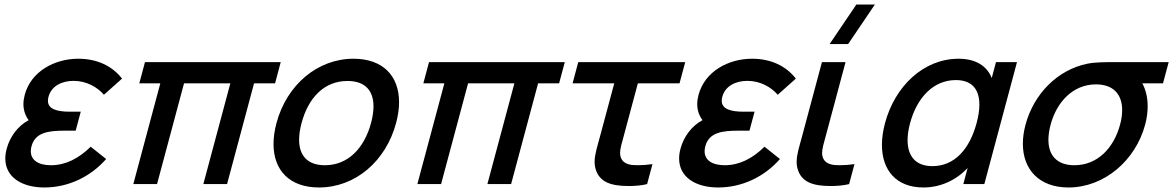

<svg xmlns="http://www.w3.org/2000/svg" viewBox="-20 -815 5194 850"><path d="M381.5 -165.5C328.4 -113 269.5 -83.5 205.5 -83.5C149 -83.5 116.4 -106.6 116.4 -145.4C116.4 -152.3 117.4 -159.7 119.5 -167.5C135.9 -228.5 193 -236.5 267 -236.5H315L337.5 -320.5H290C232.7 -320.5 192.2 -331.6 192.2 -368.9C192.2 -374.2 193 -380.1 194.7 -386.5C208 -436 256.1 -457 305.6 -457C361.6 -457 410 -430.5 440.1 -395.5L520.3 -467C477.5 -522 411.4 -555 326.4 -555C222.4 -555 117.5 -499.5 89.6 -395.5C85.7 -380.9 83.7 -367 83.7 -353.8C83.7 -327.7 91.4 -304.2 107 -283C58 -257 23.5 -208.5 9.6 -156.5C5.5 -141.1 3.5 -126.7 3.5 -113.2C3.5 -31.1 76.1 15 176.6 15C281.6 15 380.7 -32 449.9 -111Z M570.2 0H675.2L794.7 -446H999.7L880.2 0H985.2L1104.7 -446H1197.7L1222.8 -540H621.8L596.7 -446H689.7Z M1392.1 15C1553.1 15 1688.4 -101.5 1733.6 -270.5C1742.4 -303.4 1746.7 -334.3 1746.7 -362.8C1746.7 -479.2 1675 -555 1544.9 -555C1385.9 -555 1249.4 -439.5 1204.1 -270.5C1195.2 -237.3 1190.9 -206.1 1190.9 -177.3C1190.9 -60.9 1262.2 15 1392.1 15ZM1418.5 -83.5C1341.6 -83.5 1304.2 -125.8 1304.2 -196.4C1304.2 -218.4 1307.8 -243.3 1315.1 -270.5C1344.6 -380.5 1413.5 -456.5 1518.5 -456.5C1596.2 -456.5 1633.5 -414.1 1633.5 -344C1633.5 -322.1 1629.8 -297.4 1622.6 -270.5C1593 -160 1521.5 -83.5 1418.5 -83.5Z M1827.7 0H1932.7L2052.2 -446H2257.2L2137.7 0H2242.7L2362.2 -446H2455.2L2480.3 -540H1879.3L1854.2 -446H1947.2Z M2706.6 4.5C2721.6 7.1 2741.7 8.6 2762.9 8.6C2791 8.6 2821.3 6 2844.8 0L2868.5 -88.5C2847.8 -85.3 2825 -83.6 2803.9 -83.6C2795.2 -83.6 2786.8 -83.9 2778.9 -84.5C2755.2 -87.5 2734.7 -96.5 2727.6 -120.5C2725.9 -125.9 2725.1 -131.5 2725.1 -137.7C2725.1 -157.9 2733.3 -183 2742.6 -217.5L2803.8 -446H2988.3L3013.5 -540H2540L2514.8 -446H2699.3L2636.7 -212.5C2624.1 -165.5 2612.4 -130.7 2612.4 -98.6C2612.4 -86.7 2614 -75.1 2617.8 -63.5C2632.6 -18 2667.5 -2.5 2706.6 4.5Z M3364.5 -165.5C3311.4 -113 3252.5 -83.5 3188.5 -83.5C3132 -83.5 3099.4 -106.6 3099.4 -145.4C3099.4 -152.3 3100.4 -159.7 3102.5 -167.5C3118.9 -228.5 3176 -236.5 3250 -236.5H3298L3320.5 -320.5H3273C3215.7 -320.5 3175.2 -331.6 3175.2 -368.9C3175.2 -374.2 3176 -380.1 3177.7 -386.5C3191 -436 3239.1 -457 3288.6 -457C3344.6 -457 3393 -430.5 3423.1 -395.5L3503.3 -467C3460.5 -522 3394.4 -555 3309.4 -555C3205.4 -555 3100.5 -499.5 3072.6 -395.5C3068.7 -380.9 3066.7 -367 3066.7 -353.8C3066.7 -327.7 3074.4 -304.2 3090 -283C3041 -257 3006.5 -208.5 2992.6 -156.5C2988.5 -141.1 2986.5 -126.7 2986.5 -113.2C2986.5 -31.1 3059.1 15 3159.6 15C3264.6 15 3363.7 -32 3432.9 -111Z M3734.8 -620 3853.2 -795H3771.2L3652.8 -620ZM3600.9 4.5C3616 7.1 3636 8.6 3657.3 8.6C3685.4 8.6 3715.6 6 3739.1 0L3762.8 -88.5C3742.2 -85.3 3719.4 -83.6 3698.3 -83.6C3689.6 -83.6 3681.1 -83.9 3673.3 -84.5C3649.6 -87.5 3629 -96.5 3621.9 -120.5C3620.2 -125.9 3619.5 -131.5 3619.5 -137.7C3619.5 -157.9 3627.7 -183 3636.9 -217.5L3723.3 -540H3618.8L3531.1 -212.5C3518.5 -165.5 3506.8 -130.7 3506.8 -98.6C3506.8 -86.7 3508.4 -75.1 3512.2 -63.5C3527 -18 3561.8 -2.5 3600.9 4.5Z M4389.3 -540 4370.5 -469.5C4349.4 -523.5 4298.9 -555 4223.9 -555C4068.9 -555 3941.8 -433.5 3898 -270C3888.9 -235.9 3884.4 -203.5 3884.4 -173.6C3884.4 -61.9 3947.4 15 4068.1 15C4143.1 15 4213.2 -17 4263.8 -71.5L4244.7 0H4337.7L4482.3 -540ZM4108 -79.5C4031 -79.5 3997.9 -126.7 3997.9 -194.5C3997.9 -217.5 4001.7 -242.8 4008.9 -269.5C4039.7 -384.5 4113.5 -460.5 4211.5 -460.5C4283.9 -460.5 4315.8 -418.5 4315.8 -351.8C4315.8 -327.6 4311.6 -300.3 4303.6 -270.5C4273.6 -158.5 4208.5 -79.5 4108 -79.5Z M5153.9 -540H4925.4C4871.9 -540 4828.9 -540 4794 -533C4663.4 -506.5 4557.1 -401 4520.1 -263C4512.2 -233.4 4508.3 -205.1 4508.3 -178.7C4508.3 -64.5 4580.6 15 4710.1 15C4868.6 15 5007.2 -104.5 5049.6 -263C5057.3 -291.6 5060.8 -318.9 5060.8 -344.2C5060.8 -383.6 5052.3 -418.3 5037.2 -446H5128.7ZM4736.5 -83.5C4659.5 -83.5 4621.4 -126.9 4621.4 -196.2C4621.4 -216.4 4624.7 -238.8 4631.1 -263C4657.7 -362 4728.5 -441.5 4832.5 -441.5C4910.7 -441.1 4947.9 -395.6 4947.9 -327.5C4947.9 -307.7 4944.8 -286 4938.6 -263C4910.9 -159.5 4838.5 -83.5 4736.5 -83.5Z"/></svg>

Font: Manrope
Style: SemiBoldItalic
Weight: 600
Italic angle: -15°
Designer: Mikhail Sharanda
Foundry: Mikhail Sharanda
Version: Version 4.502;hotconv 1.0.109;makeotfexe 2.5.65596